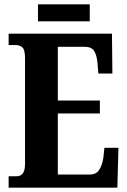

<svg xmlns="http://www.w3.org/2000/svg" viewBox="-20 -870 591 890"><path d="M20 0V-53H57Q96 -53 96 -109V-600Q96 -640 83.5 -650.5Q71 -661 56 -661H20V-714H499L501 -529H436L432 -576Q429 -614 416.5 -633.5Q404 -653 373 -653H248V-404H443V-344H248V-61H397Q426 -61 440 -83Q454 -105 459 -138L464 -185H529L524 0ZM156 -771V-850H396V-771Z"/></svg>

Font: Noto Serif Myanmar ExtraCondensed ExtraBold
Style: Regular
Weight: 800
Width: 2
Designer: Ben Mitchell and the Monotype Design Team
Foundry: Monotype Imaging Inc.
Version: Version 2.106; ttfautohint (v1.8.4.7-5d5b)